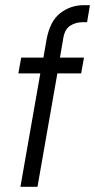

<svg xmlns="http://www.w3.org/2000/svg" viewBox="-20 -723 368 743"><path d="M125 0H59L136 -439H51L62 -500H148L160 -569Q173 -641 213 -672Q253 -703 304 -703H328L317 -637H298Q274 -637 252.5 -624Q231 -611 225 -576L212 -500H305L294 -439H202Z"/></svg>

Font: Marvel
Style: Bold Italic
Weight: 700
Italic angle: -12°
Designer: Carolina Trebol
Foundry: Carolina Trebol
Version: Version 1.001